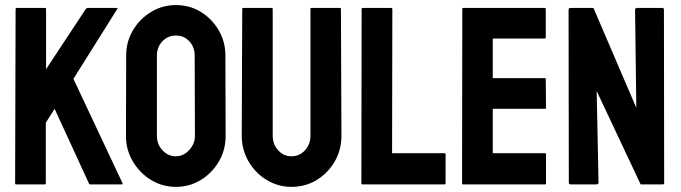

<svg xmlns="http://www.w3.org/2000/svg" viewBox="-20 -727 2686 757"><path d="M156.7 0H43.5Q39.6 0 39.6 -4.9L41.5 -690.9Q41.5 -695.8 45.4 -695.8H157.7Q161.6 -695.8 161.6 -690.9V-454.1L318.4 -691.9Q322.3 -695.8 325.7 -695.8H440.4Q444.8 -695.8 442.4 -691.9L269.5 -416L463.4 -3.9Q465.8 0 458.5 0H336.4Q331.5 0 330.6 -3.9L195.3 -297.9L160.6 -243.2V-4.9Q160.6 0 156.7 0Z M673.3 9.8Q620.1 9.8 575.2 -17.6Q530.8 -44.9 503.7 -90.6Q476.6 -136.2 476.6 -190.9L477.5 -507.8Q477.5 -563.5 504.4 -607.9Q530.8 -652.8 575.7 -679.9Q620.6 -707 673.3 -707Q728 -707 771.5 -680.2Q815.4 -653.3 842 -608.2Q868.7 -563 868.7 -507.8L869.6 -190.9Q869.6 -136.2 843.3 -90.8Q816.4 -44.9 772 -17.6Q727.5 9.8 673.3 9.8ZM673.3 -110.8Q703.6 -110.8 726.1 -135.5Q748.5 -160.2 748.5 -190.9L747.6 -507.8Q747.6 -541 726.6 -564Q705.6 -586.9 673.3 -586.9Q642.6 -586.9 620.6 -564.5Q598.6 -542 598.6 -507.8V-190.9Q598.6 -158.2 620.6 -134.5Q642.6 -110.8 673.3 -110.8Z M1128.9 9.8Q1076.2 9.8 1031.2 -17.6Q986.3 -44.9 959.7 -91.1Q933.1 -137.2 933.1 -191.9L935.1 -691.9Q935.1 -695.8 939 -695.8H1051.3Q1055.2 -695.8 1055.2 -691.9V-191.9Q1055.2 -158.2 1076.7 -134.5Q1098.1 -110.8 1128.9 -110.8Q1161.1 -110.8 1182.6 -134.5Q1204.1 -158.2 1204.1 -191.9V-691.9Q1204.1 -695.8 1208 -695.8H1320.3Q1324.2 -695.8 1324.2 -691.9L1326.2 -191.9Q1326.2 -136.7 1299.8 -90.3Q1272.9 -44.4 1228.5 -17.3Q1184.1 9.8 1128.9 9.8Z M1731.9 0H1408.7Q1404.8 0 1404.8 -4.9L1405.8 -690.9Q1405.8 -695.8 1410.6 -695.8H1522Q1526.9 -695.8 1526.9 -690.9L1525.9 -123H1731.9Q1736.8 -123 1736.8 -118.2V-4.9Q1736.8 0 1731.9 0Z M2128.9 0H1805.7Q1801.8 0 1801.8 -4.9L1802.7 -691.9Q1802.7 -695.8 1806.6 -695.8H2127.9Q2131.8 -695.8 2131.8 -690.9V-579.1Q2131.8 -575.2 2127.9 -575.2H1922.9V-418.9H2127.9Q2131.8 -418.9 2131.8 -415L2132.8 -301.8Q2132.8 -297.9 2128.9 -297.9H1922.9V-123H2128.9Q2132.8 -123 2132.8 -118.2V-3.9Q2132.8 0 2128.9 0Z M2330.6 0H2230.5Q2222.7 0 2222.7 -6.8L2221.7 -688Q2221.7 -695.8 2229.5 -695.8H2319.8L2488.8 -301.8L2483.9 -688Q2483.9 -695.8 2492.7 -695.8H2591.8Q2597.7 -695.8 2597.7 -688L2598.6 -5.9Q2598.6 0 2593.8 0H2505.9L2332.5 -368.2L2339.8 -7.8Q2339.8 0 2330.6 0Z"/></svg>

Font: Koulen
Style: Regular
Weight: 400
Designer: Danh Hong
Version: Version 8.00;December 21, 2023;FontCreator 13.0.0.2620 64-bi